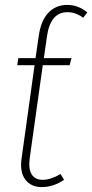

<svg xmlns="http://www.w3.org/2000/svg" viewBox="-20 -759 379 789"><path d="M256.8 -709Q187 -709 172.9 -608.9L160.2 -520H273.9L266.1 -491.2H155.8L102.1 -108.9Q96.2 -64 110.6 -42Q125 -20 154.8 -20Q188 -20 229 -43.9L243.2 -20Q198.7 9.8 151.9 9.8Q106.9 9.8 83.7 -21.5Q60.5 -52.7 68.8 -108.9L122.1 -491.2H50.8L55.2 -520H126L139.2 -610.8Q147.9 -674.3 178.7 -706.5Q209.5 -738.8 255.9 -738.8Q301.3 -738.8 338.9 -708L321.8 -686Q291 -709 256.8 -709Z"/></svg>

Font: Fira Sans Compressed UltraLight
Style: Italic
Weight: 200
Width: 3
Italic angle: -8°
Designer: Carrois Corporate & Edenspiekermann AG
Foundry: Carrois Corporate GbR & Edenspiekermann AG
Version: Version 4.203;PS 004.203;hotconv 1.0.88;makeotf.lib2.5.64775